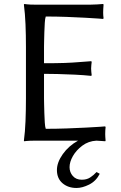

<svg xmlns="http://www.w3.org/2000/svg" viewBox="-20 -707 610 965"><path d="M364.7 237.8Q322.3 237.8 294.2 213.9Q266.1 189.9 266.1 147.5Q266.1 109.4 295.4 67.9Q324.7 26.4 372.1 0H155.8Q128.4 0 114.7 1.5Q101.1 2.9 101.1 2.9L100.1 0Q106 -43.5 108.2 -98.1Q110.4 -152.8 110.4 -212.4V-471.7Q110.4 -531.2 108.2 -584.7Q106 -638.2 100.1 -683.6L102.1 -687Q102.1 -687 115.7 -685.3Q129.4 -683.6 155.8 -683.6H434.6Q451.2 -683.6 468.3 -684.8Q485.4 -686 498.5 -687L500.5 -683.6Q499.5 -672.9 499 -661.1Q498.5 -649.4 498.5 -643.6Q498.5 -636.2 499 -629.2Q499.5 -622.1 500.5 -615.7L498.5 -611.8Q498.5 -611.8 473.4 -613.8Q448.2 -615.7 407 -617.9Q365.7 -620.1 314.2 -622.1Q262.7 -624 210 -624Q206.5 -614.7 205.1 -592.5Q203.6 -570.3 202.9 -544.9Q202.1 -519.5 201.7 -498.8Q201.2 -478 201.2 -471.7V-389.2Q264.2 -389.2 304.9 -390.6Q345.7 -392.1 376.2 -394.8Q406.7 -397.5 438 -399.4L440.9 -396.5Q439.9 -389.2 439 -379.6Q438 -370.1 438 -362.3Q438 -355 439 -345.5Q439.9 -335.9 440.9 -328.6L438 -325.7Q401.9 -329.6 356.2 -331.8Q310.5 -334 268.6 -335Q226.6 -335.9 201.2 -335.9V-212.4Q201.2 -205.6 201.7 -184.8Q202.1 -164.1 202.9 -138.7Q203.6 -113.3 205.1 -91.1Q206.5 -68.8 210 -59.6Q262.7 -59.6 315.9 -61.5Q369.1 -63.5 412.6 -65.7Q456.1 -67.9 482.4 -69.8Q508.8 -71.8 508.8 -71.8L510.7 -67.9Q508.8 -50.8 508.8 -32.7Q508.8 -25.4 509.3 -18.6Q509.8 -11.7 510.7 0L508.8 2.9Q500.5 2 488.8 1.5Q477.1 1 464.4 0Q424.8 2 394 24.9Q363.3 47.9 346.4 77.4Q329.6 106.9 329.6 133.3Q329.6 158.7 345.9 177.5Q362.3 196.3 391.1 196.3Q415.5 196.3 432.4 185.5Q449.2 174.8 465.3 157.7L481.4 166.5Q462.4 203.6 428 220.7Q393.6 237.8 364.7 237.8Z"/></svg>

Font: Kurinto Seri
Style: Regular
Weight: 400
Designer: Kurinto was developed by Clint Goss from a range of fonts that are compatible with the SIL Open Font License Version 1.1
Foundry: Clinton F. Goss
Version: Version 2.196; July 25, 2020